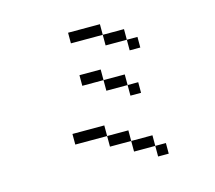

<svg xmlns="http://www.w3.org/2000/svg" viewBox="-113 -890 1225 1092"><g transform="rotate(-15 500.0 -344.0)"><path d="M750 62.5V0H687.5V62.5ZM687.5 -312.5V-375H625V-312.5ZM750 -562.5V-625H687.5V-562.5ZM687.5 0V-62.5H562.5V0ZM562.5 -62.5V-125H437.5V-62.5ZM437.5 -125V-187.5H250V-125ZM625 -375V-437.5H500V-375ZM500 -437.5V-500H375V-437.5ZM687.5 -625V-687.5H562.5V-625ZM562.5 -687.5V-750H375V-687.5Z"/></g></svg>

Font: BFUnifontExMono
Style: Regular
Weight: 500
Version: Version 15.0.06